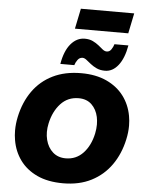

<svg xmlns="http://www.w3.org/2000/svg" viewBox="-71 -1212 954 1282"><g transform="rotate(5 406.0 -571.0)"><path d="M400.5 14.5Q298.5 14.5 226.2 -19.2Q154 -53 111.5 -111.5Q69 -170 56.5 -245Q51 -276.5 51 -309.5Q51 -354 61 -401Q82.5 -501.5 134.8 -575Q187 -648.5 268.5 -688.5Q350 -728.5 458.5 -728.5Q557 -728.5 628.8 -695.2Q700.5 -662 743.8 -604.5Q787 -547 800.5 -472.5Q806.5 -440.5 806.5 -406.5Q806.5 -361.5 796 -314Q775 -216.5 723 -142.5Q671 -68.5 590 -27Q509 14.5 400.5 14.5ZM404 -153Q473.5 -153 520.8 -203.2Q568 -253.5 585.5 -335.5Q592 -367 592 -396Q592 -422 587 -446Q576 -497 542.8 -528.8Q509.5 -560.5 456 -560.5Q383 -560.5 335.2 -508.5Q287.5 -456.5 270 -375.5Q263.5 -345.5 263.5 -318Q263.5 -290.5 270 -265Q283 -214 317.5 -183.5Q352 -153 404 -153ZM614 -758.5Q582 -758.5 558.2 -769.5Q534.5 -780.5 516.5 -795Q498.5 -809.5 484.5 -820.5Q470.5 -831.5 458 -831.5Q438 -831.5 425.2 -814Q412.5 -796.5 407 -778H313.5Q328.5 -866 368.2 -913Q408 -960 462 -960Q493 -960 515.8 -949Q538.5 -938 556 -924Q573 -909.5 587 -898.5Q601 -887.5 614.5 -887.5Q633.5 -887.5 645.2 -905Q657 -922.5 662 -940.5H755.5Q740 -853 702.5 -805.8Q665 -758.5 614 -758.5ZM390 -1021 418 -1157H775.5L747.5 -1021Z"/></g></svg>

Font: Heraclito ExtraBold
Style: Italic
Weight: 800
Italic angle: -12°
Designer: Kostas Bartsokas (font) & Cristiano Sobral (main changes)
Foundry: Kostas Bartsokas (font) & Cristiano Sobral (main changes)
Version: Version 1.00;July 8, 2020;FontCreator 13.0.0.2655 64-bit